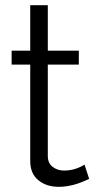

<svg xmlns="http://www.w3.org/2000/svg" viewBox="-20 -717 375 743"><path d="M307 -80 325 -25Q263 6 207 6Q160 6 128.5 -19.5Q97 -45 97 -94V-467H25V-521H97V-697H165V-521H285V-467H165V-113Q165 -86 183.5 -71.5Q202 -57 228 -57Q270 -57 307 -80Z"/></svg>

Font: Raleway
Style: Regular
Weight: 400
Designer: Matt McInerney, Pablo Impallari, Rodrigo Fuenzalida
Foundry: Matt McInerney, Pablo Impallari, Rodrigo Fuenzalida
Version: Version 1.000;PS 001.001;hotconv 1.0.56; ttfautohint (v1.5)